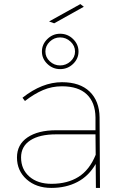

<svg xmlns="http://www.w3.org/2000/svg" viewBox="-20 -919 602 939"><path d="M449 0 448 -117Q414 -58 358.5 -29Q303 0 231 0Q157 0 110 -42Q63 -84 63 -149Q63 -212 114.5 -247Q166 -282 255 -282H447V-345Q446 -418 404.5 -457.5Q363 -497 283 -497Q234 -497 190.5 -478.5Q147 -460 102 -425L90 -441Q186 -517 283 -517Q371 -517 418.5 -471Q466 -425 467 -345L469 0ZM448 -162 447 -262H255Q173 -262 128 -232.5Q83 -203 83 -149Q83 -91 123.5 -55.5Q164 -20 232 -20Q310 -20 364 -54Q418 -88 448 -162ZM364 -667Q364 -632 337.5 -606.5Q311 -581 274 -581Q238 -581 211.5 -606.5Q185 -632 185 -667Q185 -702 211.5 -728Q238 -754 274 -754Q311 -754 337.5 -728Q364 -702 364 -667ZM202 -667Q202 -639 223.5 -619Q245 -599 274 -599Q303 -599 325 -619Q347 -639 347 -667Q347 -695 325 -715.5Q303 -736 274 -736Q245 -736 223.5 -715.5Q202 -695 202 -667ZM390 -886 245 -805 220 -814 373 -899Z"/></svg>

Font: Montserrat-Arabic Thin
Style: Regular
Weight: 250
Designer: Mohamed Gaber
Foundry: Kief Type Foundry
Version: Version 5.008